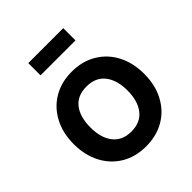

<svg xmlns="http://www.w3.org/2000/svg" viewBox="-209 -888 1037 1037"><g transform="rotate(-45 309.0 -370.0)"><path d="M443 -660H176V-753.5H443ZM308.5 15Q227.5 15 167 -21.5Q106.5 -58 73.2 -122.5Q40 -187 40 -270Q40 -355 74 -419Q108.5 -484 169 -519.5Q229.5 -555 308.5 -555Q390 -555 450.5 -518.5Q511.5 -482 544.8 -417.5Q578 -353 578 -270Q578 -185.5 544.5 -122Q510.5 -56.5 449.5 -20.8Q388.5 15 308.5 15ZM308.5 -98Q378.5 -98 414.5 -144.5Q450.5 -191 450.5 -270Q450.5 -350 414.2 -396Q378 -442 308.5 -442Q239 -442 203.2 -396.5Q167.5 -351 167.5 -270Q167.5 -190 204 -144Q240.5 -98 308.5 -98Z"/></g></svg>

Font: Vortex Mix
Style: Bold
Weight: 700
Designer: Mikhail Sharanda
Foundry: Mikhail Sharanda
Version: Version 4.504;Glyphs 3.1.2 (3151)